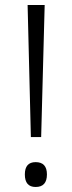

<svg xmlns="http://www.w3.org/2000/svg" viewBox="-20 -734 286 765"><path d="M144 -188H103L90 -714H158ZM79 -39Q79 -88 122 -88Q167 -88 167 -39Q167 11 122 11Q79 11 79 -39Z"/></svg>

Font: Noto Sans Canadian Aboriginal Light
Style: Regular
Weight: 300
Designer: Monotype Design Team, Typotheque's Kevin King
Foundry: Monotype Imaging Inc.
Version: Version 2.004; ttfautohint (v1.8.4.7-5d5b)